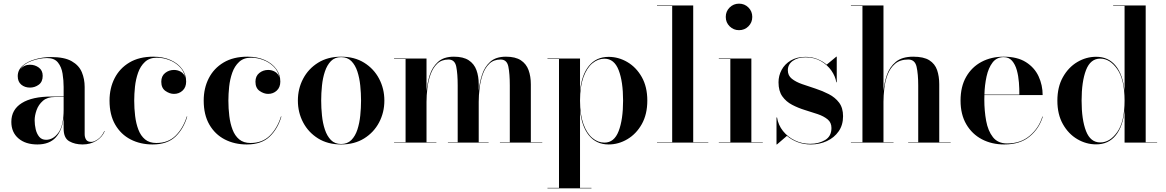

<svg xmlns="http://www.w3.org/2000/svg" viewBox="-20 -780 6374 1050"><path d="M262.5 -252H328V-304.5Q328 -340.5 322.2 -377Q316.5 -413.5 297 -438Q277.5 -462.5 237.5 -462.5Q197 -462.5 154.2 -447.2Q111.5 -432 91.5 -402Q111.5 -426 144 -426Q171 -426 192.2 -410.5Q213.5 -395 213.5 -365.5Q213.5 -332.5 192 -316.8Q170.5 -301 144 -301Q115.5 -301 96.2 -317.2Q77 -333.5 77 -363.5Q77 -397.5 103.8 -420.8Q130.5 -444 172.5 -456Q214.5 -468 260 -468Q332.5 -468 372.2 -445.2Q412 -422.5 427.5 -385.2Q443 -348 443 -304.5V-46Q443 -29 450.8 -16.5Q458.5 -4 479 -4Q495 -4 516.2 -19.2Q537.5 -34.5 550.5 -63.5L552.5 -62Q538.5 -29 506 -9.5Q473.5 10 431.5 10Q389.5 10 358.8 -7.5Q328 -25 328 -76.5V-136.5Q320.5 -68 285.5 -29Q250.5 10 184.5 10Q119.5 10 80.8 -23.2Q42 -56.5 42 -113.5Q42 -180.5 99 -216.2Q156 -252 262.5 -252ZM232 -15.5Q271 -15.5 299.5 -54.5Q328 -93.5 328 -180.5V-249.5H279.5Q238.5 -249.5 214.5 -228.5Q190.5 -207.5 180 -177.8Q169.5 -148 169.5 -122Q169.5 -97.5 175.2 -73Q181 -48.5 194.5 -32Q208 -15.5 232 -15.5Z M1004 -143Q984.5 -76 939.8 -33Q895 10 814.5 10Q747.5 10 694.2 -17.5Q641 -45 610 -98.5Q579 -152 579 -230Q579 -298 606.8 -352.2Q634.5 -406.5 687.8 -438.2Q741 -470 818 -470Q872.5 -470 913 -451.8Q953.5 -433.5 975.8 -402.8Q998 -372 998 -334Q998 -302.5 978.5 -284.5Q959 -266.5 931.5 -266.5Q908 -266.5 885 -282.5Q862 -298.5 862 -333Q862 -364 883 -380.8Q904 -397.5 931.5 -397.5Q951.5 -397.5 968.5 -387.8Q985.5 -378 992.5 -359Q985.5 -392.5 961.2 -416.2Q937 -440 904.2 -452.2Q871.5 -464.5 838 -464.5Q797.5 -464.5 772.8 -441.5Q748 -418.5 735.2 -382.5Q722.5 -346.5 718.2 -306Q714 -265.5 714 -230Q714 -187 719 -145.8Q724 -104.5 736.8 -71Q749.5 -37.5 773.2 -17.8Q797 2 835 2Q900 2 940.8 -38.5Q981.5 -79 1001.5 -143Z M1519 -143Q1499.5 -76 1454.8 -33Q1410 10 1329.5 10Q1262.5 10 1209.2 -17.5Q1156 -45 1125 -98.5Q1094 -152 1094 -230Q1094 -298 1121.8 -352.2Q1149.5 -406.5 1202.8 -438.2Q1256 -470 1333 -470Q1387.5 -470 1428 -451.8Q1468.5 -433.5 1490.8 -402.8Q1513 -372 1513 -334Q1513 -302.5 1493.5 -284.5Q1474 -266.5 1446.5 -266.5Q1423 -266.5 1400 -282.5Q1377 -298.5 1377 -333Q1377 -364 1398 -380.8Q1419 -397.5 1446.5 -397.5Q1466.5 -397.5 1483.5 -387.8Q1500.5 -378 1507.5 -359Q1500.5 -392.5 1476.2 -416.2Q1452 -440 1419.2 -452.2Q1386.5 -464.5 1353 -464.5Q1312.5 -464.5 1287.8 -441.5Q1263 -418.5 1250.2 -382.5Q1237.5 -346.5 1233.2 -306Q1229 -265.5 1229 -230Q1229 -187 1234 -145.8Q1239 -104.5 1251.8 -71Q1264.5 -37.5 1288.2 -17.8Q1312 2 1350 2Q1415 2 1455.8 -38.5Q1496.5 -79 1516.5 -143Z M1609 -230Q1609 -295 1637.8 -349.5Q1666.5 -404 1719.5 -437Q1772.5 -470 1845.5 -470Q1918.5 -470 1971.5 -437Q2024.5 -404 2053.2 -349.5Q2082 -295 2082 -230Q2082 -165 2053.2 -110.5Q2024.5 -56 1971.5 -23Q1918.5 10 1845.5 10Q1772.5 10 1719.5 -23Q1666.5 -56 1637.8 -110.5Q1609 -165 1609 -230ZM1736.5 -230Q1736.5 -190 1740.8 -148.2Q1745 -106.5 1756.8 -71.2Q1768.5 -36 1789.8 -14.2Q1811 7.5 1845.5 7.5Q1880 7.5 1901.5 -14.2Q1923 -36 1934.5 -71.2Q1946 -106.5 1950.2 -148.2Q1954.5 -190 1954.5 -230Q1954.5 -270 1950.2 -311.8Q1946 -353.5 1934.5 -388.8Q1923 -424 1901.5 -445.8Q1880 -467.5 1845.5 -467.5Q1811 -467.5 1789.8 -445.8Q1768.5 -424 1756.8 -388.8Q1745 -353.5 1740.8 -311.8Q1736.5 -270 1736.5 -230Z M2135 -2.5H2198V-457.5H2135V-460H2312.5V-281.5Q2316.5 -326.5 2330.2 -369.8Q2344 -413 2375.2 -441.5Q2406.5 -470 2462.5 -470Q2513.5 -470 2543.2 -450.5Q2573 -431 2585.5 -396.8Q2598 -362.5 2598 -319V-283Q2602 -327 2615.8 -370.2Q2629.5 -413.5 2660.5 -441.8Q2691.5 -470 2747 -470Q2798.5 -470 2828.2 -450.5Q2858 -431 2870.5 -396.8Q2883 -362.5 2883 -319V-2.5H2945.5V0H2714V-2.5H2768V-313Q2768 -376 2760.2 -415.2Q2752.5 -454.5 2717.5 -454.5Q2680 -454.5 2656.2 -431.8Q2632.5 -409 2620 -373.5Q2607.5 -338 2602.8 -298Q2598 -258 2598 -223V-2.5H2652V0H2429.5V-2.5H2483V-313Q2483 -376 2475.2 -415.2Q2467.5 -454.5 2432.5 -454.5Q2395 -454.5 2371.2 -431.8Q2347.5 -409 2334.8 -373.5Q2322 -338 2317.2 -298Q2312.5 -258 2312.5 -223V-2.5H2366.5V0H2135Z M2974 247.5H3037V-457.5H2974V-460H3152V-282.5Q3161 -371.5 3201 -420.2Q3241 -469 3308.5 -469Q3362.5 -469 3411 -440.5Q3459.5 -412 3489.8 -358.5Q3520 -305 3520 -230Q3520 -155 3489.8 -101.2Q3459.5 -47.5 3411 -18.8Q3362.5 10 3308.5 10Q3241.5 10 3201.2 -39Q3161 -88 3152 -177.5V247.5H3214.5V250H2974ZM3152 -230Q3152 -153.5 3170.5 -102.2Q3189 -51 3219.5 -25.5Q3250 0 3285.5 0Q3339 0 3363.2 -63Q3387.5 -126 3387.5 -230Q3387.5 -334 3363.2 -396.5Q3339 -459 3285.5 -459Q3250 -459 3219.5 -433.8Q3189 -408.5 3170.5 -357.5Q3152 -306.5 3152 -230Z M3573 -2.5H3656V-747.5H3573V-750H3771V-2.5H3853.5V0H3573Z M3949 -687.5Q3949 -718 3970.2 -739Q3991.5 -760 4021.5 -760Q4052 -760 4073 -739Q4094 -718 4094 -687.5Q4094 -657 4073 -636Q4052 -615 4021.5 -615Q3991.5 -615 3970.2 -636Q3949 -657 3949 -687.5ZM3911 -2.5H3974V-457.5H3911V-460H4089V-2.5H4151.5V0H3911Z M4229 10H4226.5V-137.5H4229.5Q4236 -96 4262 -63.5Q4288 -31 4326.8 -12.2Q4365.5 6.5 4410.5 6.5Q4457 6.5 4492 -14Q4527 -34.5 4527 -80Q4527 -110 4506 -127.2Q4485 -144.5 4452 -155.8Q4419 -167 4382 -178.2Q4345 -189.5 4312 -206.8Q4279 -224 4258.2 -253.2Q4237.5 -282.5 4237.5 -330Q4237.5 -366 4254.5 -397.8Q4271.5 -429.5 4304.5 -449.2Q4337.5 -469 4385 -469Q4420.5 -469 4449.8 -457.2Q4479 -445.5 4501 -426.5L4553.5 -470H4556V-330H4553.5Q4548.5 -362.5 4526.8 -393.8Q4505 -425 4469 -445.8Q4433 -466.5 4385.5 -466.5Q4342.5 -466.5 4315.5 -447.2Q4288.5 -428 4288.5 -395.5Q4288.5 -367 4310.2 -349.5Q4332 -332 4366.5 -320Q4401 -308 4439.5 -295.5Q4478 -283 4512.5 -265.2Q4547 -247.5 4568.8 -218.8Q4590.5 -190 4590.5 -144.5Q4590.5 -96 4566.2 -61.5Q4542 -27 4502 -8.5Q4462 10 4414.5 10Q4376 10 4342.5 -2.5Q4309 -15 4283.5 -37Z M4633.5 -2.5H4696.5V-747.5H4633.5V-750H4811.5V-282.5Q4815.5 -327 4830.2 -370.2Q4845 -413.5 4879 -441.8Q4913 -470 4974.5 -470Q5031.5 -470 5062.2 -450.5Q5093 -431 5104.8 -396.8Q5116.5 -362.5 5116.5 -319V-2.5H5179V0H4946.5V-2.5H5001.5V-312.5Q5001.5 -375.5 4992.5 -415Q4983.5 -454.5 4947 -454.5Q4902 -454.5 4875 -431.2Q4848 -408 4834.2 -372Q4820.5 -336 4816 -296.2Q4811.5 -256.5 4811.5 -223V-2.5H4866.5V0H4633.5Z M5683 -142.5Q5663.5 -77.5 5611.2 -33.8Q5559 10 5472 10Q5404 10 5350 -18.2Q5296 -46.5 5264.5 -100.2Q5233 -154 5233 -230Q5233 -306.5 5263.8 -360Q5294.5 -413.5 5347.8 -441.8Q5401 -470 5469 -470Q5543.5 -470 5590.5 -440.2Q5637.5 -410.5 5659.8 -362.5Q5682 -314.5 5682 -260H5363.5Q5363 -248 5363 -235Q5363 -174 5373 -119.2Q5383 -64.5 5410 -30Q5437 4.5 5487.5 4.5Q5562 4.5 5611.8 -38Q5661.5 -80.5 5680.5 -142.5ZM5469 -467.5Q5430.5 -467.5 5408 -438Q5385.5 -408.5 5375.2 -361.8Q5365 -315 5363.5 -262.5H5554.5Q5555 -293.5 5552.2 -329Q5549.5 -364.5 5540.8 -396Q5532 -427.5 5514.8 -447.5Q5497.5 -467.5 5469 -467.5Z M6308 -2.5V0H6130V-177Q6121 -88 6081.2 -39.2Q6041.5 9.5 5974.5 9.5Q5920 9.5 5871.5 -19Q5823 -47.5 5792.8 -101Q5762.5 -154.5 5762.5 -229.5Q5762.5 -304.5 5792.8 -358.2Q5823 -412 5871.5 -440.8Q5920 -469.5 5974.5 -469.5Q6041.5 -469.5 6081.2 -420.8Q6121 -372 6130 -282.5V-747.5H6067.5V-750H6245.5V-2.5ZM6130 -229.5Q6130 -344.5 6090 -402Q6050 -459.5 5997 -459.5Q5943.5 -459.5 5919.2 -396.8Q5895 -334 5895 -229.5Q5895 -125.5 5919.2 -63.2Q5943.5 -1 5997 -1Q6050 -1 6090 -58Q6130 -115 6130 -229.5Z"/></svg>

Font: Bodoni* 72pt Medium
Style: Regular
Weight: 500
Version: Version 2.3